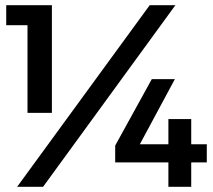

<svg xmlns="http://www.w3.org/2000/svg" viewBox="-20 -720 821 740"><path d="M4 -700H180V-285H86V-623H4ZM557 -700H656L146 0H46ZM565 -415H654L519 -164H629V-261H717V-164H777V-94H717V0H629V-94H424V-159Z"/></svg>

Font: Montserrat Medium
Style: Regular
Weight: 500
Designer: Julieta Ulanovsky
Foundry: Julieta Ulanovsky
Version: Version 6.001